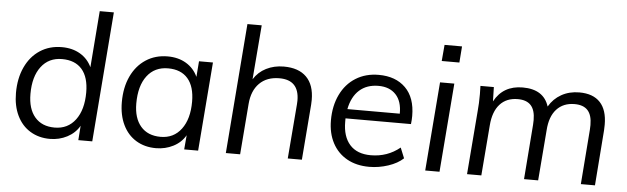

<svg xmlns="http://www.w3.org/2000/svg" viewBox="-47 -906 3541 1084"><g transform="rotate(5 1723.0 -364.5)"><path d="M559 -736 501 0H422L428 -82Q404 -40 359 -16.5Q314 7 261 7Q198 7 149.5 -22.5Q101 -52 74.5 -107Q48 -162 48 -235Q48 -318 77.5 -381.5Q107 -445 160.5 -480Q214 -515 284 -515Q344 -515 388 -489Q432 -463 454 -416L479 -736ZM443 -272Q443 -358 404 -403Q365 -448 291 -448Q216 -448 173 -391.5Q130 -335 130 -237Q130 -152 170 -105.5Q210 -59 282 -59Q357 -59 400 -116.5Q443 -174 443 -272Z M1141 -503 1101 0H1022L1029 -81Q1005 -39 960 -16Q915 7 862 7Q798 7 749.5 -22.5Q701 -52 674.5 -107Q648 -162 648 -236Q648 -319 677.5 -382Q707 -445 760.5 -480Q814 -515 884 -515Q944 -515 988.5 -488.5Q1033 -462 1055 -414L1062 -503ZM1043 -272Q1043 -358 1004 -403Q965 -448 892 -448Q816 -448 773 -391.5Q730 -335 730 -235Q730 -152 770 -105.5Q810 -59 883 -59Q957 -59 1000 -116.5Q1043 -174 1043 -272Z M1715 -341Q1715 -323 1714 -314L1689 0H1609L1634 -309Q1635 -316 1635 -330Q1635 -447 1523 -447Q1452 -447 1410 -405Q1368 -363 1362 -288L1339 0H1258L1316 -736H1397L1372 -428Q1398 -470 1442.5 -492.5Q1487 -515 1542 -515Q1626 -515 1670.5 -470.5Q1715 -426 1715 -341Z M1914 -254V-234Q1914 -151 1955 -105Q1996 -59 2074 -59Q2168 -59 2239 -117L2263 -58Q2231 -28 2178 -10.5Q2125 7 2071 7Q1998 7 1944.5 -23Q1891 -53 1862 -108Q1833 -163 1833 -236Q1833 -318 1863.5 -381.5Q1894 -445 1950 -480Q2006 -515 2080 -515Q2176 -515 2232 -459.5Q2288 -404 2288 -300Q2288 -278 2285 -254ZM1920 -307H2217Q2218 -377 2182.5 -415Q2147 -453 2084 -453Q2018 -453 1976 -415.5Q1934 -378 1920 -307Z M2428 -503H2509L2469 0H2388ZM2534 -716 2527 -624H2427L2435 -716Z M3375 -346Q3375 -325 3374 -314L3350 0H3270L3294 -310Q3295 -319 3295 -337Q3295 -393 3270.5 -420Q3246 -447 3196 -447Q3132 -447 3094 -405.5Q3056 -364 3051 -286L3028 0H2948L2972 -310Q2973 -319 2973 -337Q2973 -393 2948.5 -420Q2924 -447 2874 -447Q2810 -447 2772.5 -405.5Q2735 -364 2729 -286L2706 0H2625L2654 -362Q2658 -402 2658 -456Q2658 -487 2657 -503H2733L2735 -422Q2785 -515 2896 -515Q3015 -515 3045 -420Q3071 -465 3115.5 -490Q3160 -515 3217 -515Q3295 -515 3335 -472Q3375 -429 3375 -346Z"/></g></svg>

Font: Muli
Style: Italic
Weight: 400
Italic angle: -4.541°
Designer: Vernon Adams
Foundry: Vernon Adams
Version: Version 2.001